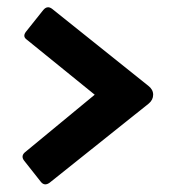

<svg xmlns="http://www.w3.org/2000/svg" viewBox="-20 -614 478 519"><path d="M114 -120Q100 -110 90 -123L45 -180Q36 -192 47 -202L236 -358L51 -508Q41 -516 50 -528L97 -587Q108 -600 121 -590L381 -382Q394 -372 394 -358Q394 -344 382 -334Z"/></svg>

Font: AL Dynamic
Style: Bold
Weight: 700
Version: Version 1.000; ttfautohint (v1.8.2) -l 8 -r 50 -G 200 -x 14 